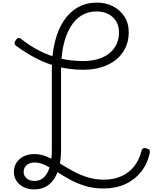

<svg xmlns="http://www.w3.org/2000/svg" viewBox="-20 -1440 1221 1478"><path d="M777 11Q699 11 634.5 -9Q570 -29 516 -59Q462 -89 415.5 -119Q369 -149 327.5 -169Q286 -189 247 -189Q209 -189 185.5 -169Q162 -149 162 -117Q162 -86 185.5 -66.5Q209 -47 245 -47Q288 -47 317.5 -74.5Q347 -102 363 -155.5Q379 -209 379 -285V-903Q379 -1023 403 -1119Q427 -1215 472 -1282Q517 -1349 581 -1384.5Q645 -1420 726 -1420Q794 -1420 849 -1392Q904 -1364 937.5 -1313Q971 -1262 971 -1191Q971 -1126 946 -1073Q921 -1020 875 -982Q829 -944 764.5 -923.5Q700 -903 621 -903Q519 -903 429 -926Q339 -949 259 -990.5Q179 -1032 106 -1086Q94 -1094 92.5 -1105.5Q91 -1117 101 -1130Q110 -1145 121 -1147Q132 -1149 143 -1140Q208 -1088 283 -1049.5Q358 -1011 442 -990.5Q526 -970 621 -970Q683 -970 734.5 -985.5Q786 -1001 822 -1030Q858 -1059 877 -1100Q896 -1141 896 -1191Q896 -1242 873.5 -1277.5Q851 -1313 812.5 -1332.5Q774 -1352 722 -1352Q658 -1352 608 -1321.5Q558 -1291 522.5 -1232.5Q487 -1174 468.5 -1090.5Q450 -1007 450 -901V-285Q450 -188 425 -120Q400 -52 354 -17Q308 18 243 18Q198 18 163 1Q128 -16 107.5 -46.5Q87 -77 87 -117Q87 -157 107 -188Q127 -219 162.5 -236.5Q198 -254 243 -254Q293 -254 340 -234.5Q387 -215 435.5 -185Q484 -155 537 -125.5Q590 -96 650.5 -76.5Q711 -57 781 -57Q855 -57 914.5 -83.5Q974 -110 1013.5 -160.5Q1053 -211 1070 -281Q1073 -294 1084 -298.5Q1095 -303 1112 -296Q1126 -293 1131 -284.5Q1136 -276 1133 -263Q1115 -179 1065.5 -117Q1016 -55 943 -22Q870 11 777 11Z"/></svg>

Font: Playwrite BE WAL Light
Style: Regular
Weight: 300
Version: Version 1.002